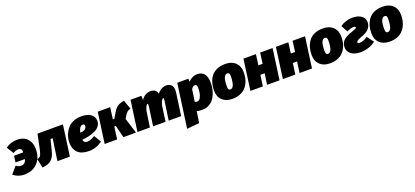

<svg xmlns="http://www.w3.org/2000/svg" viewBox="9 -1737 6796 3147"><g transform="rotate(-20 3406.5 -164.0)"><path d="M230 -557Q342 -557 405.5 -489Q469 -421 469 -311Q469 -161 383.5 -69.5Q298 22 151 22Q42 22 -39 -46L63 -164Q102 -133 148 -133Q226 -133 243 -215H80L96 -327H255Q256 -334 256 -340Q256 -370 240 -386Q224 -402 197 -402Q152 -402 103 -371L28 -491Q116 -557 230 -557Z M1024 -536 950 0H733L788 -380H751L739 -335Q702 -177 689 -141Q657 -53 592 -18Q545 6 467 15L435 -144Q469 -153 483 -165.5Q497 -178 508.5 -211.5Q520 -245 537 -326L580 -536Z M1574 -400Q1574 -347 1543.5 -307Q1513 -267 1460.5 -244Q1408 -221 1353.5 -208Q1299 -195 1236 -190Q1244 -132 1310 -132Q1359 -132 1440 -181L1513 -57Q1405 22 1280 22Q1149 22 1084.5 -41.5Q1020 -105 1020 -213Q1020 -259 1030.5 -304.5Q1041 -350 1066 -396.5Q1091 -443 1127.5 -478Q1164 -513 1221.5 -535Q1279 -557 1350 -557Q1456 -557 1515 -513.5Q1574 -470 1574 -400ZM1245 -310Q1277 -311 1300.5 -319Q1324 -327 1334.5 -336.5Q1345 -346 1351 -359Q1357 -372 1357.5 -377.5Q1358 -383 1358 -390Q1358 -421 1327 -421Q1268 -421 1245 -310Z M2097 -557 2152 -400Q2113 -390 2092.5 -372Q2072 -354 2052 -321L2020 -267L2103 0H1884L1830 -215H1803L1774 0H1557L1631 -536H1848L1821 -333H1847L1915 -446Q1945 -494 1983 -519Q2021 -544 2097 -557Z M2829 -557Q2894 -557 2925 -515Q2956 -473 2946 -397L2891 0H2674L2722 -335Q2728 -378 2716 -378Q2688 -378 2657 -276L2619 0H2402L2449 -335Q2455 -378 2442 -378Q2430 -378 2414.5 -351Q2399 -324 2386 -273L2346 0H2129L2203 -536H2392L2395 -462Q2422 -507 2465 -532Q2508 -557 2555 -557Q2654 -557 2673 -470Q2703 -510 2745 -533.5Q2787 -557 2829 -557Z M2912 229 3018 -536H3212L3214 -483Q3287 -557 3367 -557Q3534 -557 3534 -350Q3534 -300 3525.5 -251Q3517 -202 3496 -151.5Q3475 -101 3443.5 -63.5Q3412 -26 3362 -2Q3312 22 3250 22Q3190 22 3159 8L3129 208ZM3222 -134Q3254 -134 3275 -169Q3296 -204 3304 -247.5Q3312 -291 3312 -338Q3312 -375 3302.5 -387.5Q3293 -400 3276 -400Q3238 -400 3211 -353L3181 -143Q3205 -134 3222 -134Z M3781 22Q3668 22 3604 -40Q3540 -102 3540 -212Q3540 -278 3556.5 -336.5Q3573 -395 3608.5 -446Q3644 -497 3708 -527Q3772 -557 3859 -557Q3972 -557 4037 -494Q4102 -431 4101 -323Q4101 -271 4091 -223.5Q4081 -176 4057 -130.5Q4033 -85 3997.5 -52Q3962 -19 3906 1.5Q3850 22 3781 22ZM3800 -135Q3877 -135 3880 -333Q3881 -370 3871.5 -385Q3862 -400 3840 -400Q3761 -400 3761 -202Q3761 -165 3770 -150Q3779 -135 3800 -135Z M4390 0 4417 -192H4343L4316 0H4099L4173 -536H4390L4365 -349H4439L4464 -536H4681L4607 0Z M4956 0 4983 -192H4909L4882 0H4665L4739 -536H4956L4931 -349H5005L5030 -536H5247L5173 0Z M5484 22Q5371 22 5307 -40Q5243 -102 5243 -212Q5243 -278 5259.5 -336.5Q5276 -395 5311.5 -446Q5347 -497 5411 -527Q5475 -557 5562 -557Q5675 -557 5740 -494Q5805 -431 5804 -323Q5804 -271 5794 -223.5Q5784 -176 5760 -130.5Q5736 -85 5700.5 -52Q5665 -19 5609 1.5Q5553 22 5484 22ZM5503 -135Q5580 -135 5583 -333Q5584 -370 5574.5 -385Q5565 -400 5543 -400Q5464 -400 5464 -202Q5464 -165 5473 -150Q5482 -135 5503 -135Z M6078 -557Q6174 -557 6232 -515Q6290 -473 6290 -404Q6290 -340 6249.5 -292.5Q6209 -245 6116 -212Q6056 -190 6037.5 -177.5Q6019 -165 6019 -149Q6019 -128 6053 -128Q6119 -128 6192 -181L6279 -66Q6230 -25 6160 -1.5Q6090 22 6015 22Q5913 22 5853 -23.5Q5793 -69 5793 -143Q5793 -209 5834.5 -255.5Q5876 -302 5983 -338Q6028 -354 6048.5 -362.5Q6069 -371 6073.5 -375.5Q6078 -380 6078 -387Q6078 -406 6043 -406Q5991 -406 5927 -371L5864 -488Q5905 -520 5962.5 -538.5Q6020 -557 6078 -557Z M6526 22Q6413 22 6349 -40Q6285 -102 6285 -212Q6285 -278 6301.5 -336.5Q6318 -395 6353.5 -446Q6389 -497 6453 -527Q6517 -557 6604 -557Q6717 -557 6782 -494Q6847 -431 6846 -323Q6846 -271 6836 -223.5Q6826 -176 6802 -130.5Q6778 -85 6742.5 -52Q6707 -19 6651 1.5Q6595 22 6526 22ZM6545 -135Q6622 -135 6625 -333Q6626 -370 6616.5 -385Q6607 -400 6585 -400Q6506 -400 6506 -202Q6506 -165 6515 -150Q6524 -135 6545 -135Z"/></g></svg>

Font: Fira Sans Ultra
Style: Italic
Weight: 950
Italic angle: -8°
Designer: Carrois Corporate & Edenspiekermann AG
Foundry: Carrois Corporate GbR & Edenspiekermann AG
Version: Version 4.203;PS 004.203;hotconv 1.0.88;makeotf.lib2.5.64775